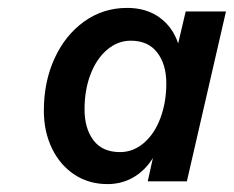

<svg xmlns="http://www.w3.org/2000/svg" viewBox="-20 -733 592 486"><path d="M450 -704H552L453 -274H354L367 -333Q347 -301 317.5 -284Q288 -267 252 -267Q205 -267 168.5 -291Q132 -315 111.5 -357.5Q91 -400 91 -453Q91 -526 118 -585Q145 -644 193 -678.5Q241 -713 302 -713Q350 -713 383.5 -689Q417 -665 431 -623ZM401 -522Q401 -570 378 -600Q355 -630 311 -630Q278 -630 251 -607Q224 -584 209 -544.5Q194 -505 194 -456Q194 -408 216.5 -378Q239 -348 284 -348Q317 -348 344 -371Q371 -394 386 -434Q401 -474 401 -522Z"/></svg>

Font: CBA Beacon Sans Bold
Style: Italic
Weight: 700
Italic angle: -13°
Designer: Wei Huang
Foundry: Wei Huang
Version: Version 1.002